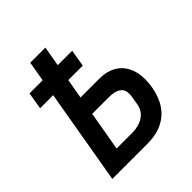

<svg xmlns="http://www.w3.org/2000/svg" viewBox="-197 -859 993 993"><g transform="rotate(-45 300.0 -362.5)"><path d="M146 -522.5H50.5L66 -615.5H162L181 -725H291.5L272.5 -615.5H378L362.5 -522.5H256.5L237.5 -414H377Q427.5 -414 464.5 -393.8Q501.5 -373.5 521.2 -335.2Q541 -297 541 -244.5Q541 -217 536 -189Q519.5 -95.5 462.8 -47.8Q406 0 313.5 0H56ZM420.5 -182.5 428.5 -231Q430 -241 430 -249.5Q430 -311.5 342 -311.5H220.5L183 -95.5H298Q346 -95.5 379.8 -117.8Q413.5 -140 420.5 -182.5Z"/></g></svg>

Font: JuliaMono SemiBold
Style: Italic
Weight: 600
Italic angle: -9°
Monospace: yes
Designer: cormullion
Foundry: corm
Version: Version 0.056; ttfautohint (v1.8.4)